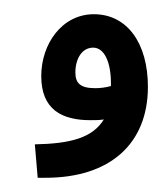

<svg xmlns="http://www.w3.org/2000/svg" viewBox="-20 -249 236 270"><path d="M33 1H44C135 1 188 -47 188 -127C188 -188 159 -229 112 -229C67 -229 38 -187 38 -142C38 -95 67 -80 107 -80C113 -80 120 -80 126 -81C110 -55 79 -47 29 -46ZM86 -147C86 -166 95 -182 111 -182C127 -182 136 -161 136 -132V-128C129 -126 121 -125 114 -125C93 -125 86 -132 86 -147Z"/></svg>

Font: Noto Sans Arabic UI Cn SmBd
Style: Regular
Weight: 600
Width: 3
Designer: Monotype Design Team, Nadine Chahine and Nizar Qandah
Foundry: Monotype Imaging Inc.
Version: Version 2.010